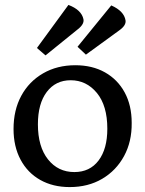

<svg xmlns="http://www.w3.org/2000/svg" viewBox="-20 -825 590 780"><path d="M263 -65Q195 -65 143.5 -94Q92 -123 63.5 -176.5Q35 -230 35 -301Q35 -378 66.5 -436Q98 -494 155 -527Q212 -560 286 -560Q355 -560 406.5 -531Q458 -502 486.5 -449.5Q515 -397 515 -326Q516 -250 484 -191Q452 -132 395 -98.5Q338 -65 263 -65ZM282 -126Q345 -126 380.5 -173Q416 -220 416 -302Q416 -396 373.5 -447.5Q331 -499 267 -499Q206 -499 170 -451.5Q134 -404 134 -320Q134 -229 175 -177.5Q216 -126 282 -126ZM465 -702 329 -603 295 -635 432 -803Q484 -780 490 -742Q493 -722 465 -702ZM296 -706 165 -600 130 -630 258 -805Q311 -785 319 -747Q323 -727 296 -706Z"/></svg>

Font: Gowun Batang
Style: Bold
Weight: 700
Designer: Yanghee Ryu
Foundry: Yanghee Ryu
Version: Version 2.000